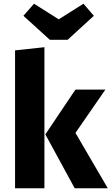

<svg xmlns="http://www.w3.org/2000/svg" viewBox="-20 -1013 600 1033"><path d="M219 0H61V-742L219 -759ZM386 -298 560 0H382L224 -290L386 -531H547ZM485 -928 344 -799H248L106 -928L163 -993L296 -909L429 -993Z"/></svg>

Font: FiraGOUPP
Style: Bold
Weight: 700
Designer: bBox Type
Foundry: bBox Type GmbH
Version: Version 1.001